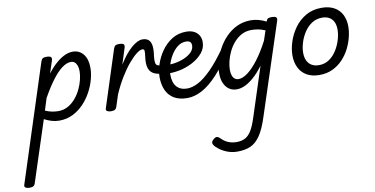

<svg xmlns="http://www.w3.org/2000/svg" viewBox="-229 -784 3064 1569"><g transform="rotate(-10 1302.5 0.0)"><path d="M-99 515Q-115 515 -129 508Q-143 501 -136 482L176 -483Q183 -503 192.5 -509Q202 -515 221 -515Q252 -515 260.5 -505.5Q269 -496 262 -476L229 -375Q267 -425 304 -456.5Q341 -488 375 -503.5Q409 -519 441 -519Q496 -519 529 -478Q562 -437 562 -366Q562 -320 548 -268Q534 -216 506.5 -165.5Q479 -115 439.5 -74Q400 -33 349.5 -8Q299 17 237 17Q205 17 173.5 7.5Q142 -2 114 -17L-51 489Q-55 502 -65.5 508.5Q-76 515 -99 515ZM135 -84Q165 -71 191.5 -66Q218 -61 243 -61Q287 -61 323 -81Q359 -101 386.5 -133.5Q414 -166 432.5 -204.5Q451 -243 460.5 -282Q470 -321 470 -352Q470 -379 463 -398.5Q456 -418 443.5 -428.5Q431 -439 412 -439Q377 -439 337.5 -409.5Q298 -380 255 -322.5Q212 -265 166 -183Z M666 15Q650 15 636 8Q622 1 629 -18L779 -483Q786 -503 795.5 -509Q805 -515 824 -515Q855 -515 863.5 -505.5Q872 -496 865 -476L823 -344Q849 -386 875 -418.5Q901 -451 927 -473.5Q953 -496 976 -507.5Q999 -519 1019 -519Q1038 -519 1045.5 -507Q1053 -495 1050 -479Q1047 -463 1035.5 -451Q1024 -439 1005 -439Q986 -439 955.5 -415.5Q925 -392 888.5 -348.5Q852 -305 815 -244.5Q778 -184 746 -110L714 -11Q710 2 699.5 8.5Q689 15 666 15Z M1129 -216Q1084 -219 1057 -235.5Q1030 -252 1020.5 -285.5Q1011 -319 1018 -370Q1024 -412 1022 -425.5Q1020 -439 1005 -439Q986 -439 979 -451Q972 -463 974.5 -479Q977 -495 988.5 -507Q1000 -519 1019 -519Q1053 -519 1071 -502.5Q1089 -486 1093.5 -452.5Q1098 -419 1090 -369Q1086 -332 1089 -314Q1092 -296 1104.5 -290Q1117 -284 1140 -282Q1159 -280 1166.5 -269.5Q1174 -259 1172 -246Q1170 -233 1159 -224Q1148 -215 1129 -216Z M1165 -281Q1202 -275 1244.5 -281.5Q1287 -288 1325 -304Q1363 -320 1387.5 -344.5Q1412 -369 1412 -400Q1412 -422 1400 -431Q1388 -440 1369 -440Q1328 -440 1296 -414.5Q1264 -389 1241.5 -350.5Q1219 -312 1207 -270Q1195 -228 1195 -196Q1195 -163 1202.5 -137.5Q1210 -112 1225 -95Q1240 -78 1262 -69Q1284 -60 1313 -60Q1327 -60 1332.5 -48.5Q1338 -37 1336 -21.5Q1334 -6 1325 5.5Q1316 17 1301 17Q1234 17 1190.5 -9Q1147 -35 1126 -82Q1105 -129 1105 -191Q1105 -240 1123.5 -296.5Q1142 -353 1177.5 -403.5Q1213 -454 1264.5 -486.5Q1316 -519 1383 -519Q1419 -519 1445.5 -506.5Q1472 -494 1487 -470Q1502 -446 1502 -412Q1502 -363 1469.5 -323.5Q1437 -284 1384.5 -256Q1332 -228 1271 -216Q1210 -204 1153 -210Z M1301 17Q1286 17 1280.5 5.5Q1275 -6 1277.5 -21.5Q1280 -37 1289 -48.5Q1298 -60 1312 -60Q1355 -60 1405 -86Q1455 -112 1516 -173.5Q1577 -235 1650 -339Q1656 -347 1668.5 -344Q1681 -341 1690.5 -333Q1700 -325 1694 -316Q1621 -196 1553.5 -123Q1486 -50 1423 -16.5Q1360 17 1301 17Z M1627 519Q1578 519 1533.5 500Q1489 481 1456 449Q1437 430 1435.5 415Q1434 400 1454 384Q1470 370 1483 372.5Q1496 375 1511 391Q1535 416 1566.5 428.5Q1598 441 1633 441Q1677 441 1706.5 424.5Q1736 408 1758 371Q1780 334 1800 272L1934 -140Q1894 -86 1854.5 -51Q1815 -16 1779 0.5Q1743 17 1711 17Q1674 17 1647 -1.5Q1620 -20 1605 -54.5Q1590 -89 1590 -135Q1590 -181 1603.5 -233Q1617 -285 1644 -335.5Q1671 -386 1711 -427.5Q1751 -469 1803 -494Q1855 -519 1920 -519Q1950 -519 1982.5 -510.5Q2015 -502 2046 -486L2047 -489Q2052 -505 2062 -510Q2072 -515 2090 -515Q2121 -515 2129.5 -505.5Q2138 -496 2131 -476L1885 275Q1854 372 1818.5 425Q1783 478 1737 498.5Q1691 519 1627 519ZM1739 -63Q1774 -63 1816 -94.5Q1858 -126 1904.5 -187Q1951 -248 1997 -336L2024 -417Q1991 -431 1963.5 -435.5Q1936 -440 1911 -440Q1865 -440 1828.5 -420.5Q1792 -401 1764 -368.5Q1736 -336 1717.5 -297Q1699 -258 1690 -219.5Q1681 -181 1681 -150Q1681 -123 1687.5 -103.5Q1694 -84 1707.5 -73.5Q1721 -63 1739 -63Z M2396 19Q2334 19 2291 -6Q2248 -31 2226.5 -75.5Q2205 -120 2205 -176Q2205 -229 2224 -288.5Q2243 -348 2280.5 -400.5Q2318 -453 2374.5 -486Q2431 -519 2506 -519Q2568 -519 2610.5 -495.5Q2653 -472 2674.5 -429.5Q2696 -387 2696 -331Q2696 -291 2684.5 -243.5Q2673 -196 2649.5 -149.5Q2626 -103 2590 -65Q2554 -27 2505.5 -4Q2457 19 2396 19ZM2406 -61Q2455 -61 2492 -87Q2529 -113 2554 -153.5Q2579 -194 2592 -238.5Q2605 -283 2605 -321Q2605 -360 2592 -386Q2579 -412 2555 -425.5Q2531 -439 2498 -439Q2448 -439 2410 -413.5Q2372 -388 2346.5 -348Q2321 -308 2308 -264Q2295 -220 2295 -183Q2295 -144 2308.5 -116.5Q2322 -89 2347 -75Q2372 -61 2406 -61Z"/></g></svg>

Font: Playwrite AU TAS
Style: Regular
Weight: 400
Designer: Veronika Burian, José Scaglione
Foundry: TypeTogether
Version: Version 1.002